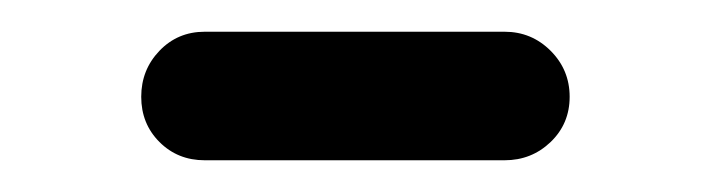

<svg xmlns="http://www.w3.org/2000/svg" viewBox="-20 -341 448 121"><path d="M298 -321Q315 -321 327 -309Q339 -297 339 -280Q339 -263 327 -251.5Q315 -240 298 -240H109Q92 -240 80.5 -251.5Q69 -263 69 -280Q69 -297 80.5 -309Q92 -321 109 -321Z"/></svg>

Font: Varela Round
Style: Regular
Weight: 400
Designer: Joe Prince
Foundry: Joe Prince
Version: Version 1.000